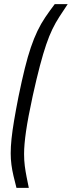

<svg xmlns="http://www.w3.org/2000/svg" viewBox="-20 -763 349 933"><path d="M60 150Q52 119 45.5 91.5Q39 64 35.5 37Q32 10 32 -18Q32 -50 36 -88.5Q40 -127 48.5 -177.5Q57 -228 70 -294Q86 -372 100.5 -430.5Q115 -489 130 -533Q145 -577 162 -612.5Q179 -648 200 -679Q221 -710 246 -743H309Q287 -710 268.5 -681.5Q250 -653 234.5 -621Q219 -589 204.5 -546.5Q190 -504 174 -443.5Q158 -383 139 -297Q116 -191 106.5 -125Q97 -59 97 -15Q97 17 100.5 43.5Q104 70 109 95.5Q114 121 120 150Z"/></svg>

Font: Saira UltraCondensed Medium
Style: Italic
Weight: 500
Width: 1
Italic angle: -12°
Designer: Hector Gatti with collaboration of the Omnibus-Type team
Foundry: Omnibus-Type
Version: Version 1.101